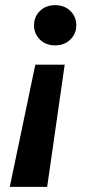

<svg xmlns="http://www.w3.org/2000/svg" viewBox="-20 -549 363 745"><path d="M231 -298 163 176H18L117 -298ZM194 -529Q230 -529 253 -506.5Q276 -484 276 -451Q276 -418 253 -395.5Q230 -373 194 -373Q158 -373 135 -395.5Q112 -418 112 -451Q112 -484 135 -506.5Q158 -529 194 -529Z"/></svg>

Font: DM Sans 11pt
Style: Bold Italic
Weight: 700
Italic angle: -10°
Version: Version 4.004;gftools[0.9.30]